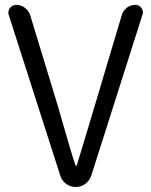

<svg xmlns="http://www.w3.org/2000/svg" viewBox="-20 -752 606 772"><path d="M222.7 -44.9 15.6 -690.4Q13.7 -696.3 13.7 -701.2Q13.7 -710 19.5 -718.8Q29.3 -732.4 45.9 -732.4Q64.5 -732.4 80.1 -720.7Q95.7 -709 101.6 -690.4L211.9 -328.1Q220.7 -297.9 234.4 -250.5Q248 -203.1 259.3 -164.6Q270.5 -126 283.2 -87.9Q284.2 -85.9 286.1 -85.9Q288.1 -85.9 289.1 -87.9Q303.7 -134.8 327.1 -213.9Q350.6 -293 361.3 -328.1L469.7 -691.4Q475.6 -710 490.2 -721.2Q504.9 -732.4 524.4 -732.4Q540 -732.4 548.8 -719.7Q554.7 -710.9 554.7 -702.1Q554.7 -697.3 552.7 -692.4L346.7 -44.9Q339.8 -25.4 322.8 -12.7Q305.7 0 284.7 0Q263.7 0 246.1 -12.7Q228.5 -25.4 222.7 -44.9Z"/></svg>

Font: Gen Jyuu Gothic Normal
Style: Regular
Weight: 300
Designer: [Source Han Sans]
Ryoko NISHIZUKA  (kana & ideographs); Paul D. Hunt (Latin, Greek & Cyrillic); Wenlong ZHANG  (bopomofo
Version: Version 1.002.20150607